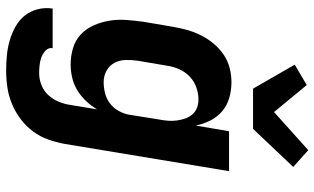

<svg xmlns="http://www.w3.org/2000/svg" viewBox="-224 -600 1047 640"><g transform="rotate(90 300.0 -280.5)"><path d="M216 223Q190 223 164.5 220.5Q139 218 115 211Q91 204 69.5 192Q48 180 33 161.5Q18 143 11.5 118.5Q5 94 9 68H141Q139 82 149 91.5Q159 101 171.5 105.5Q184 110 197.5 111.5Q211 113 225 113Q244 113 263.5 105.5Q283 98 297 83Q311 68 319 49Q327 30 330 11L345 -80Q333 -60 317 -43Q301 -26 281 -14Q261 -2 239 3Q217 8 196 8Q167 8 140.5 0Q114 -8 95 -26Q76 -44 65 -69Q54 -94 49.5 -121Q45 -148 47 -176.5Q49 -205 53 -234L70 -334Q74 -357 80.5 -380.5Q87 -404 98 -426Q109 -448 125 -467.5Q141 -487 162 -501.5Q183 -516 207 -522Q231 -528 254 -528Q282 -528 307.5 -520.5Q333 -513 352 -496.5Q371 -480 382.5 -457Q394 -434 399 -409L418 -520H551L460 29Q455 56 445.5 83Q436 110 418.5 133.5Q401 157 377 175Q353 193 326 204Q299 215 271.5 219Q244 223 216 223ZM254 -102Q272 -102 290.5 -106.5Q309 -111 325 -123Q341 -135 350.5 -152.5Q360 -170 363 -188L379 -288Q382 -303 383 -318Q384 -333 382 -347Q380 -361 375.5 -374Q371 -387 362 -397.5Q353 -408 340 -413Q327 -418 312 -418Q292 -418 272 -411Q252 -404 236.5 -389.5Q221 -375 212 -355.5Q203 -336 200 -316L183 -216Q180 -196 180.5 -175.5Q181 -155 190 -138Q199 -121 216.5 -111.5Q234 -102 254 -102ZM276 -600 196 -739 264 -779 354 -670 481 -784 537 -734 410 -600Z"/></g></svg>

Font: Iosevka Extrabold Extended
Style: Italic
Weight: 800
Width: 7
Italic angle: -9°
Monospace: yes
Designer: Belleve Invis
Foundry: Belleve Invis
Version: Version 32.5.0; ttfautohint (v1.8.4)